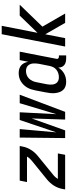

<svg xmlns="http://www.w3.org/2000/svg" viewBox="704 -1484 792 2240"><g transform="rotate(-90 1100.0 -364.0)"><path d="M10 0 16 -33Q21 -58 30 -82Q39 -106 53 -128.5Q67 -151 85 -171.5Q103 -192 123 -209L342 -387Q357 -399 370.5 -413.5Q384 -428 393 -445H96L113 -530H517L510 -497Q506 -472 496.5 -448Q487 -424 473 -401.5Q459 -379 441.5 -358.5Q424 -338 403 -321L185 -143Q169 -131 156 -116.5Q143 -102 133 -85H430L414 0Z M609 0 615 -530H714L676 -103L820 -530H910L888 -103L1016 -530H1115L915 0H825L838 -390L699 0Z M1265 12Q1237 12 1212 3.5Q1187 -5 1170 -24Q1153 -43 1144.5 -68Q1136 -93 1133.5 -119.5Q1131 -146 1134 -174Q1137 -202 1143 -230L1166 -350Q1171 -374 1178.5 -397.5Q1186 -421 1199 -443.5Q1212 -466 1231 -485Q1250 -504 1272.5 -517.5Q1295 -531 1319.5 -536.5Q1344 -542 1368 -542Q1393 -542 1416.5 -535Q1440 -528 1457.5 -512.5Q1475 -497 1485 -475.5Q1495 -454 1499 -430L1519 -530H1617L1534 -102Q1532 -96 1533 -90.5Q1534 -85 1537.5 -81Q1541 -77 1546 -75Q1551 -73 1557 -73H1574V12H1540Q1519 12 1498.5 7.5Q1478 3 1462.5 -9Q1447 -21 1439 -39.5Q1431 -58 1432 -80Q1419 -58 1400 -40Q1381 -22 1358.5 -10Q1336 2 1312 7Q1288 12 1265 12ZM1320 -73Q1342 -73 1365 -80Q1388 -87 1407 -102.5Q1426 -118 1436.5 -139.5Q1447 -161 1451 -183L1475 -303Q1478 -321 1479.5 -339Q1481 -357 1479.5 -374.5Q1478 -392 1471.5 -407.5Q1465 -423 1454 -434.5Q1443 -446 1426 -451.5Q1409 -457 1391 -457Q1368 -457 1344 -448Q1320 -439 1302.5 -420.5Q1285 -402 1275 -379.5Q1265 -357 1261 -334L1237 -214Q1234 -197 1233 -180Q1232 -163 1234 -147Q1236 -131 1242.5 -116.5Q1249 -102 1260.5 -92Q1272 -82 1287.5 -77.5Q1303 -73 1320 -73Z M1953 0 1820 -232 1775 0H1677L1821 -740H1919L1837 -322L2038 -530H2165L1909 -265L2062 0Z"/></g></svg>

Font: Lode Dark
Style: Bold Italic
Weight: 700
Italic angle: -11°
Monospace: yes
Designer: Belleve Invis
Foundry: Belleve Invis
Version: Version 29.2.0; ttfautohint (v1.8.3)